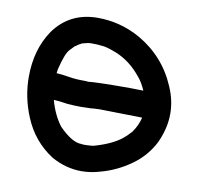

<svg xmlns="http://www.w3.org/2000/svg" viewBox="-68 -615 731 710"><g transform="rotate(10 297.5 -259.5)"><path d="M136 -217Q151 -162 180 -124Q229 -74 264 -74L272 -73Q288 -73 299 -74L309 -75Q377 -94 413 -123Q425 -132 442 -151Q442 -152 443 -152Q462 -179 469 -209L308 -212Q281 -211 278 -210L240 -209Q215 -209 189 -211Q158 -216 136 -217ZM456 -308Q444 -336 429 -354Q429 -355 428 -355Q386 -408 330 -430Q292 -445 274 -445Q262 -447 236 -447Q224 -447 200 -440V-439Q191 -435 185.5 -430.5Q180 -426 178 -426L161 -408Q146 -393 131 -331Q130 -324 129 -316Q149 -315 179 -310Q201 -306 236 -306Q247 -306 248 -305Q280 -309 406 -309ZM282 25Q223 25 168 -6Q94 -54 60 -137Q30 -209 30 -285Q30 -389 81 -463Q140 -544 244 -544Q329 -544 404 -502Q503 -445 547 -341Q569 -291 569 -241Q569 -186 543 -130Q515 -75 463.5 -38.5Q412 -2 353 14Q317 25 282 25Z"/></g></svg>

Font: Bad Comic
Style: Regular
Weight: 400
Designer: GGBotNet
Foundry: f0n7
Version: 0.9